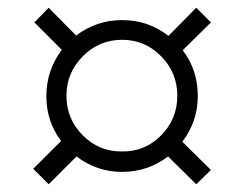

<svg xmlns="http://www.w3.org/2000/svg" viewBox="-20 -600 634 497"><path d="M488 -123 415 -195Q362 -155 296 -155Q231 -155 178 -195L106 -123L66 -163L138 -235Q100 -286 100 -351Q100 -418 140 -471L69 -542L106 -580L177 -508Q230 -548 296 -548Q364 -548 416 -507L488 -580L526 -542L453 -470Q492 -419 492 -351Q492 -286 452 -233L526 -160ZM296 -208Q355 -207 397 -249.5Q439 -292 439 -352Q439 -412 397 -454.5Q355 -497 296 -497Q237 -497 194.5 -454.5Q152 -412 152 -352Q152 -292 194.5 -249.5Q237 -207 296 -208Z"/></svg>

Font: Exo 2.0
Style: Regular
Weight: 400
Designer: Natanael Gama
Version: Version 1.001;PS 001.001;hotconv 1.0.70;makeotf.lib2.5.58329